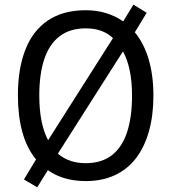

<svg xmlns="http://www.w3.org/2000/svg" viewBox="-20 -769 736 826"><path d="M640 -358Q640 -273 621 -205Q602 -137 565.5 -89Q529 -41 474.5 -15.5Q420 10 349 10Q300 10 259 -2Q218 -14 186 -37L140 37L83 3L135 -83Q95 -132 76 -201.5Q57 -271 57 -359Q57 -473 89 -555Q121 -637 186 -681Q251 -725 349 -725Q396 -725 436.5 -712.5Q477 -700 510 -677L554 -749L611 -714L560 -630Q599 -583 619.5 -514Q640 -445 640 -358ZM548 -358Q548 -477 509 -548L229 -108Q252 -88 282 -77.5Q312 -67 348 -67Q417 -67 461 -101Q505 -135 526.5 -200Q548 -265 548 -358ZM149 -358Q149 -298 158.5 -249.5Q168 -201 187 -166L466 -605Q444 -626 415 -636.5Q386 -647 349 -647Q281 -647 236.5 -613Q192 -579 170.5 -514.5Q149 -450 149 -358Z"/></svg>

Font: Noto Sans Khmer SemiCondensed
Style: Regular
Weight: 400
Width: 4
Designer: Danh Hong and the Monotype Design Team
Foundry: Monotype Imaging Inc.
Version: Version 2.004